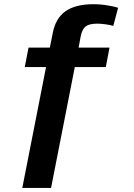

<svg xmlns="http://www.w3.org/2000/svg" viewBox="-20 -689 640 916"><path d="M520.5 -565.4Q507.3 -569.8 483.9 -573Q460.4 -576.2 444.8 -576.2Q405.8 -576.2 388.7 -563Q371.6 -549.8 364.7 -514.2L355 -461.9H502.4L484.9 -369.1H336.9L223.6 207.5H86.4L199.7 -369.1H98.1L116.2 -461.9H217.8L231 -527.8Q244.1 -601.1 292 -635Q339.8 -668.9 425.3 -668.9Q460.4 -668.9 495.8 -662.8Q531.2 -656.7 543.5 -651.9Z"/></svg>

Font: Liberation Mono
Style: Bold
Weight: 700
Monospace: yes
Designer: Steve Matteson
Foundry: Ascender Corporation
Version: Version 2.1.5